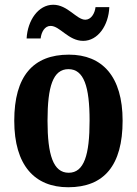

<svg xmlns="http://www.w3.org/2000/svg" viewBox="-20 -778 577 808"><path d="M330 -606C392 -606 437 -671 440 -748H382C379 -721 363 -695 339 -695C302 -695 265 -758 204 -758C141 -758 96 -692 92 -616H151C154 -643 168 -669 193 -669C232 -669 268 -606 330 -606ZM267 10C418 10 496 -82 496 -270C496 -457 410 -548 270 -548C119 -548 40 -457 40 -270C40 -82 126 10 267 10ZM269 -51C204 -51 180 -126 180 -270C180 -414 203 -487 268 -487C333 -487 357 -414 357 -270C357 -126 334 -51 269 -51Z"/></svg>

Font: Noto Serif Myanmar Condensed
Style: Bold
Weight: 700
Width: 3
Designer: Ben Mitchell and the Monotype Design Team
Foundry: Monotype Imaging Inc.
Version: Version 2.106